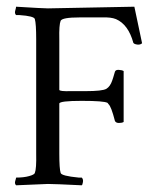

<svg xmlns="http://www.w3.org/2000/svg" viewBox="-20 -521 467 573"><path d="M123 28 28 32Q23 27 25.5 19Q28 11 28 9Q51 9 67 4.5Q83 0 84 -5Q89 -17 88 -63V-404Q88 -450 84 -464Q82 -473 38 -476Q32 -476 28 -476Q23 -481 25.5 -489.5Q28 -498 28 -501Q109 -496 123 -496L381 -501L404 -392Q399 -387 390 -388Q381 -389 378 -393Q363 -448 326 -464Q311 -470 286 -469H217Q166 -469 161 -459Q156 -447 157 -404V-253Q157 -248 192 -249H235Q286 -249 297.5 -256Q309 -263 315 -281Q317 -286 323 -307Q325 -313 334.5 -312.5Q344 -312 349 -309V-157Q344 -154 335 -154Q326 -154 323 -160Q312 -203 304 -210Q302 -212 301 -214Q290 -220 224 -220Q158 -220 157 -212V-63Q157 -17 161 -5Q163 4 215 9Q221 9 224 9Q229 14 227.5 22.5Q226 31 224 32Q143 28 123 28Z"/></svg>

Font: AMoshref-Naskh
Style: Naskh
Weight: 500
Version: Version 0.001